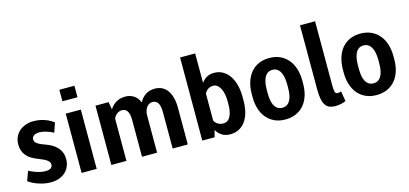

<svg xmlns="http://www.w3.org/2000/svg" viewBox="-65 -1225 3623 1699"><g transform="rotate(-15 1746.5 -376.0)"><path d="M279.3 -142.1Q279.3 -152.8 273.9 -162.4Q268.6 -171.9 256.8 -181.2Q245.1 -190.4 225.8 -200Q206.5 -209.5 178.7 -219.7Q146 -231.9 120.4 -247.6Q94.7 -263.2 77.1 -283.7Q59.6 -304.2 50.5 -330.1Q41.5 -356 41.5 -389.2Q41.5 -423.8 54.7 -453.9Q67.9 -483.9 91.8 -505.9Q115.7 -527.8 149.4 -540.3Q183.1 -552.7 224.6 -552.7Q256.3 -552.7 283.9 -547.1Q311.5 -541.5 334.5 -532.7Q357.4 -523.9 375.5 -513.4Q393.6 -502.9 406.2 -493.2L376.5 -406.7Q345.2 -422.9 312 -433.3Q278.8 -443.8 250.5 -443.8Q216.8 -443.8 198.7 -431.4Q180.7 -418.9 180.7 -397Q180.7 -387.2 184.6 -378.4Q188.5 -369.6 199 -361.1Q209.5 -352.5 228 -343.5Q246.6 -334.5 275.9 -324.2Q308.1 -313 334.5 -296.9Q360.8 -280.8 379.4 -260Q397.9 -239.3 408 -213.1Q418 -187 418 -155.3Q418 -120.1 405.8 -89.8Q393.6 -59.6 369.9 -37.4Q346.2 -15.1 311.8 -2.4Q277.3 10.3 233.4 10.3Q200.2 10.3 168.9 3.4Q137.7 -3.4 111.3 -13.2Q85 -22.9 64.7 -34.2Q44.4 -45.4 33.2 -53.7L65.4 -140.6Q81.1 -132.8 99.4 -125Q117.7 -117.2 136.7 -111.1Q155.8 -105 175 -101.3Q194.3 -97.7 212.9 -97.7Q248 -97.7 263.7 -109.4Q279.3 -121.1 279.3 -142.1Z M656.2 -761.7V-656.2H518.1V-761.7ZM656.2 -543V0H518.1V-543Z M910.6 -543 922.9 -473.6Q946.3 -511.7 982.4 -532.2Q1018.6 -552.7 1064.9 -552.7Q1107.4 -552.7 1141.8 -531Q1176.3 -509.3 1193.4 -464.8Q1215.8 -506.8 1251.5 -529.8Q1287.1 -552.7 1335.9 -552.7Q1370.6 -552.7 1399.2 -539.3Q1427.7 -525.9 1448 -498.5Q1468.3 -471.2 1479.5 -430.2Q1490.7 -389.2 1490.7 -333.5V0H1352.1V-333.5Q1352.1 -364.7 1347.2 -386Q1342.3 -407.2 1333.5 -419.9Q1324.7 -432.6 1312.3 -438.2Q1299.8 -443.8 1284.7 -443.8Q1267.6 -443.8 1253.7 -435.5Q1239.7 -427.2 1230 -413.3Q1220.2 -399.4 1214.8 -380.9Q1209.5 -362.3 1209.5 -341.8V0H1071.3V-333.5Q1071.3 -364.3 1066.7 -385.3Q1062 -406.2 1053.5 -419.2Q1044.9 -432.1 1032.5 -438Q1020 -443.8 1004.4 -443.8Q982.4 -443.8 961.4 -429Q940.4 -414.1 928.7 -387.2V0H790.5V-543Z M1930.2 -256.3V-281.2Q1930.2 -310.1 1925 -339.1Q1919.9 -368.2 1908.9 -391.4Q1897.9 -414.6 1881.1 -429.2Q1864.3 -443.8 1840.3 -443.8Q1814.9 -443.8 1794.4 -430.4Q1773.9 -417 1762.2 -393.6V-145.5Q1773.9 -123.5 1795.2 -110.8Q1816.4 -98.1 1842.8 -98.1Q1867.7 -98.1 1884.3 -110.6Q1900.9 -123 1911.1 -144.5Q1921.4 -166 1925.8 -194.8Q1930.2 -223.6 1930.2 -256.3ZM2067.9 -281.2V-247.6Q2067.9 -189 2055.2 -141.4Q2042.5 -93.8 2018.3 -60.1Q1994.1 -26.4 1959 -7.8Q1923.8 10.7 1878.4 10.7Q1835.9 10.7 1804.9 -8.1Q1773.9 -26.9 1752.4 -62L1736.3 0H1623.5Q1623.5 -191.4 1623.8 -380.6Q1624 -569.8 1624 -761.2H1762.2V-491.7Q1783.2 -521 1811.5 -536.6Q1839.8 -552.2 1877.4 -552.2Q1922.9 -552.2 1958.3 -531.7Q1993.7 -511.2 2018.1 -475.1Q2042.5 -439 2055.2 -389.4Q2067.9 -339.8 2067.9 -281.2Z M2152.8 -286.1Q2153.3 -345.7 2168.9 -394.8Q2184.6 -443.8 2213.9 -479Q2243.2 -514.2 2285.9 -533.4Q2328.6 -552.7 2383.8 -552.7Q2439.9 -552.7 2483.2 -532.5Q2526.4 -512.2 2555.9 -476.3Q2585.4 -440.4 2600.6 -391.8Q2615.7 -343.3 2615.7 -286.1V-255.4Q2615.7 -195.3 2600.1 -146.5Q2584.5 -97.7 2554.7 -62.7Q2524.9 -27.8 2481.9 -8.8Q2439 10.3 2384.8 10.3Q2328.1 10.3 2284.9 -9.8Q2241.7 -29.8 2212.4 -65.2Q2183.1 -100.6 2168 -149.2Q2152.8 -197.8 2152.8 -255.4ZM2291 -255.4Q2291 -219.2 2296.1 -189.9Q2301.3 -160.6 2312.7 -140.1Q2324.2 -119.6 2342 -108.4Q2359.9 -97.2 2384.8 -97.2Q2409.2 -97.2 2426.8 -108.4Q2444.3 -119.6 2455.8 -140.4Q2467.3 -161.1 2472.7 -190.2Q2478 -219.2 2478 -255.4V-286.1Q2478 -314.9 2473.6 -343.3Q2469.2 -371.6 2458.5 -394Q2447.8 -416.5 2429.7 -430.4Q2411.6 -444.3 2383.8 -444.3Q2355.5 -444.3 2337.4 -429.9Q2319.3 -415.5 2309.1 -392.8Q2298.8 -370.1 2294.9 -341.8Q2291 -313.5 2291 -286.1Z M2722.7 -761.7H2860.8V-169.4Q2860.8 -132.8 2866.2 -114.3Q2871.6 -95.7 2891.1 -95.7Q2900.4 -95.7 2908 -97.9Q2915.5 -100.1 2922.4 -102.5L2938 -10.3Q2931.2 -6.3 2919.9 -2.7Q2908.7 1 2895.8 3.9Q2882.8 6.8 2869.1 8.5Q2855.5 10.3 2843.8 10.3Q2814.5 10.3 2791.7 2.4Q2769 -5.4 2753.7 -25.9Q2738.3 -46.4 2730.5 -82Q2722.7 -117.7 2722.7 -173.3Z M2987.8 -286.1Q2988.3 -345.7 3003.9 -394.8Q3019.5 -443.8 3048.8 -479Q3078.1 -514.2 3120.8 -533.4Q3163.6 -552.7 3218.8 -552.7Q3274.9 -552.7 3318.1 -532.5Q3361.3 -512.2 3390.9 -476.3Q3420.4 -440.4 3435.5 -391.8Q3450.7 -343.3 3450.7 -286.1V-255.4Q3450.7 -195.3 3435.1 -146.5Q3419.4 -97.7 3389.6 -62.7Q3359.9 -27.8 3316.9 -8.8Q3273.9 10.3 3219.7 10.3Q3163.1 10.3 3119.9 -9.8Q3076.7 -29.8 3047.4 -65.2Q3018.1 -100.6 3002.9 -149.2Q2987.8 -197.8 2987.8 -255.4ZM3126 -255.4Q3126 -219.2 3131.1 -189.9Q3136.2 -160.6 3147.7 -140.1Q3159.2 -119.6 3177 -108.4Q3194.8 -97.2 3219.7 -97.2Q3244.1 -97.2 3261.7 -108.4Q3279.3 -119.6 3290.8 -140.4Q3302.2 -161.1 3307.6 -190.2Q3313 -219.2 3313 -255.4V-286.1Q3313 -314.9 3308.6 -343.3Q3304.2 -371.6 3293.5 -394Q3282.7 -416.5 3264.6 -430.4Q3246.6 -444.3 3218.8 -444.3Q3190.4 -444.3 3172.4 -429.9Q3154.3 -415.5 3144 -392.8Q3133.8 -370.1 3129.9 -341.8Q3126 -313.5 3126 -286.1Z"/></g></svg>

Font: Ufes Sans
Style: Bold
Weight: 700
Designer: Ricardo Esteves & Filipe Motta
Foundry: ProDesignUfes - Ricardo Esteves, Filipe Motta (This is a derivative work, based on Roboto family, by Christian Robertson
Version: Version 2.0